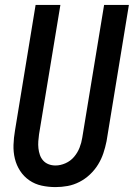

<svg xmlns="http://www.w3.org/2000/svg" viewBox="-20 -755 545 782"><path d="M206 7Q177 7 149.5 1Q122 -5 99.5 -20.5Q77 -36 62 -59Q47 -82 40.5 -109Q34 -136 35 -165Q36 -194 41 -223L125 -735H226L139 -208Q137 -194 136 -179.5Q135 -165 136.5 -151Q138 -137 142.5 -124Q147 -111 156 -101Q165 -91 178 -86Q191 -81 206 -81Q226 -81 246.5 -90Q267 -99 281.5 -116Q296 -133 304 -153.5Q312 -174 315 -194L404 -735H505L414 -180Q409 -155 401 -131Q393 -107 379.5 -85Q366 -63 346.5 -44.5Q327 -26 303.5 -14Q280 -2 255.5 2.5Q231 7 206 7Z"/></svg>

Font: Iosevka Semibold Oblique
Style: Regular
Weight: 600
Italic angle: -9°
Monospace: yes
Designer: Belleve Invis
Foundry: Belleve Invis
Version: Version 32.5.0; ttfautohint (v1.8.4)